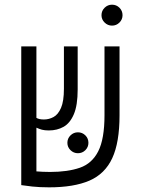

<svg xmlns="http://www.w3.org/2000/svg" viewBox="-20 -782 626 811"><path d="M187.5 9.3Q147.5 9.3 116.2 5.9Q85 2.4 70.3 0H69.8V-585.9H133.8V-284.2Q145 -277.3 165.5 -277.3Q187 -277.3 206.3 -287.8Q225.6 -298.3 237.8 -326.4Q250 -354.5 250 -407.2V-585.9H308.1V-404.3Q308.1 -337.4 292 -299.6Q275.9 -261.7 248.5 -246.3Q221.2 -231 186.5 -231Q168.9 -231 157.2 -234.1Q145.5 -237.3 133.8 -242.7V-58.1Q145.5 -57.1 160.2 -56.4Q174.8 -55.7 191.4 -55.7Q266.1 -55.7 317.4 -73.5Q368.7 -91.3 395 -143.1Q421.4 -194.8 421.4 -295.9V-585.9H484.9V-294.9Q484.9 -180.2 454.1 -113.8Q423.3 -47.4 357.7 -19Q292 9.3 187.5 9.3ZM309.1 -134.8Q291 -134.8 277.8 -147.7Q264.6 -160.6 264.6 -178.7Q264.6 -197.3 277.8 -210.2Q291 -223.1 309.1 -223.1Q327.6 -223.1 340.6 -210.2Q353.5 -197.3 353.5 -178.7Q353.5 -160.6 340.6 -147.7Q327.6 -134.8 309.1 -134.8ZM453.1 -673.8Q435.1 -673.8 421.9 -686.8Q408.7 -699.7 408.7 -717.8Q408.7 -736.3 421.9 -749.3Q435.1 -762.2 453.1 -762.2Q471.7 -762.2 484.6 -749.3Q497.6 -736.3 497.6 -717.8Q497.6 -699.7 484.6 -686.8Q471.7 -673.8 453.1 -673.8Z"/></svg>

Font: CaskaydiaCove NFP Light
Style: Regular
Weight: 300
Designer: Aaron Bell
Foundry: Saja Typeworks
Version: Version 2111.001; VTT 6.35;Nerd Fonts 3.1.1